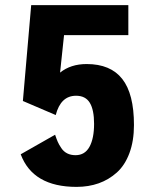

<svg xmlns="http://www.w3.org/2000/svg" viewBox="-20 -720 610 751"><path d="M279.5 11Q108.5 11 61 -116.5L195.5 -193Q201 -176.5 205.8 -165.5Q210.5 -154.5 219.8 -140.8Q229 -127 243 -120Q257 -113 275.5 -113Q312 -113 330 -145.8Q348 -178.5 348 -235.5Q348 -290.5 331.2 -318Q314.5 -345.5 277.5 -345.5Q217.5 -345.5 198 -270L69.5 -325L102 -700H482V-582.5H230.5L215 -436Q256.5 -469.5 319 -469.5Q412.5 -469.5 458.2 -411.2Q504 -353 504 -231Q504 -168.5 486.2 -121Q468.5 -73.5 437 -45.2Q405.5 -17 366 -3Q326.5 11 279.5 11Z"/></svg>

Font: League Mono Narrow ExtraBold
Style: Regular
Weight: 800
Width: 3
Designer: Tyler Finck
Foundry: The League of Moveable Type / Tyler Finck
Version: Version 2.210